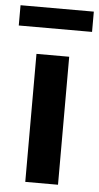

<svg xmlns="http://www.w3.org/2000/svg" viewBox="-73 -749 405 783"><g transform="rotate(5 129.0 -358.0)"><path d="M61 0V-524H195V0ZM-21 -633V-716H279V-633Z"/></g></svg>

Font: Raleway Thin
Style: Bold
Weight: 700
Version: Version 4.026